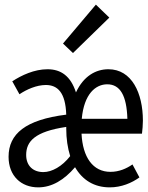

<svg xmlns="http://www.w3.org/2000/svg" viewBox="-20 -797 640 829"><path d="M145 12C204 12 257 -20 304 -75C336 -20 386 12 454 12C504 12 549 -7 582 -31L552 -87C526 -69 494 -55 457 -55C381 -55 337 -118 332 -220H593C595 -237 597 -257 597 -276C597 -395 549 -498 448 -498C394 -498 341 -469 308 -398C285 -469 243 -498 185 -498C128 -498 73 -472 33 -446L64 -390C95 -411 138 -430 178 -430C229 -430 263 -397 266 -302C90 -280 17 -219 17 -120C17 -38 71 12 145 12ZM167 -54C123 -54 93 -81 93 -128C93 -187 131 -229 266 -249V-242C266 -198 272 -158 283 -123C248 -78 204 -54 167 -54ZM443 -433C499 -433 527 -384 530 -284H333C343 -392 393 -433 443 -433ZM295 -568 452 -721 394 -777 252 -609Z"/></svg>

Font: Hasklig
Style: Regular
Weight: 400
Monospace: yes
Designer: Paul D. Hunt, Teo Tuominen
Foundry: Adobe Systems Incorporated
Version: Version 2.030;PS 1.0;hotconv 16.6.51;makeotf.lib2.5.65220